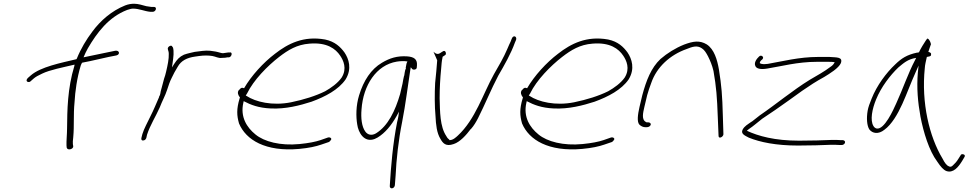

<svg xmlns="http://www.w3.org/2000/svg" viewBox="-20 -766 5223 1025"><path d="M782 -703H796C803 -703 810 -709 812 -716C814 -724 810 -729 802 -729H788C780 -730 772 -731 761 -733C741 -738 719 -746 696 -746C682 -746 666 -744 648 -737C576 -708 516 -656 472 -596C441 -555 412 -507 390 -453L388 -450C304 -430 197 -409 145 -364L129 -350C126 -347 123 -343 122 -339C121 -333 125 -328 133 -328C137 -328 140 -329 142 -331L159 -346C169 -355 185 -364 205 -373C246 -393 315 -406 378 -421L377 -414C340 -293 339 -178 338 -79C338 -51 334 -13 335 10L336 22C340 39 372 31 371 15L369 3C368 -4 369 -18 371 -33C377 -98 371 -150 378 -221C381 -277 391 -350 411 -416C412 -420 416 -427 418 -431L422 -432C472 -441 534 -457 560 -462L601 -470C623 -475 618 -499 595 -495L556 -487C530 -482 478 -471 426 -460C433 -477 440 -492 449 -508C498 -592 560 -675 659 -713C672 -717 681 -720 690 -720C723 -720 751 -706 782 -703ZM782 -703Z M829 -247C814 -213 800 -178 783 -145C768 -113 749 -80 740 -50L735 -30C733 -22 736 -16 742 -16C752 -16 757 -20 761 -29L765 -47C781 -97 812 -145 833 -193C845 -225 863 -257 872 -286C879 -308 887 -332 897 -351L911 -379L929 -410C947 -442 978 -458 1022 -464L1043 -467C1069 -471 1097 -470 1114 -467C1132 -464 1146 -454 1165 -457H1166C1175 -457 1189 -458 1195 -460H1203C1218 -463 1223 -490 1206 -486H1199C1190 -484 1180 -484 1171 -482H1170C1165 -482 1162 -483 1158 -484L1143 -488C1136 -490 1130 -491 1123 -492L1102 -495C1075 -498 1046 -492 1019 -489L993 -483C983 -480 971 -478 962 -474C938 -463 925 -448 910 -425L898 -406L901 -427C906 -462 910 -491 903 -514H901C898 -532 872 -516 876 -504C877 -496 881 -492 881 -479C882 -451 875 -418 867 -384C864 -370 860 -357 856 -346C852 -327 846 -312 843 -297L838 -279C837 -273 835 -256 830 -252ZM831 -188Z M1255 -285C1245 -272 1252 -257 1260 -247L1261 -245L1259 -240C1242 -183 1244 -149 1256 -107C1293 -19 1397 45 1577 29C1630 24 1666 16 1695 6L1736 -8C1739 -10 1743 -13 1746 -18C1754 -27 1742 -35 1731 -32L1691 -18C1664 -9 1629 -2 1579 3C1476 13 1390 -10 1344 -48C1297 -86 1262 -142 1279 -217L1281 -226C1319 -206 1360 -190 1425 -187C1505 -183 1581 -203 1643 -223C1717 -250 1787 -287 1825 -342C1860 -399 1842 -452 1819 -486C1797 -516 1768 -544 1716 -555C1601 -576 1517 -533 1448 -479C1386 -432 1322 -362 1283 -295C1271 -300 1265 -297 1256 -285ZM1292 -256 1299 -267C1334 -339 1408 -414 1470 -462C1518 -499 1565 -528 1632 -533C1726 -541 1772 -505 1796 -469C1813 -444 1834 -400 1804 -352C1783 -322 1748 -297 1716 -279C1666 -254 1602 -234 1534 -220C1434 -200 1344 -222 1296 -254ZM1825 -342Z M1897 -257C1880 -202 1880 -143 1887 -102C1893 -58 1924 -3 1980 -24C1985 -26 1990 -29 1996 -32C2036 -56 2070 -98 2097 -146L2110 -170L2107 -146C2105 -135 2103 -125 2100 -114C2077 2 2067 124 2061 225C2058 245 2085 244 2088 223C2089 209 2090 203 2092 171C2096 86 2107 -17 2127 -116C2146 -213 2156 -301 2170 -390L2173 -407L2181 -397C2189 -391 2205 -395 2205 -406L2206 -418C2208 -450 2190 -462 2155 -465C2100 -469 2059 -455 2019 -431C1961 -397 1921 -336 1897 -257ZM1910 -182C1919 -311 1989 -419 2098 -437C2117 -440 2137 -441 2155 -438L2151 -429C2151 -428 2148 -419 2146 -404V-403L2147 -401L2146 -398C2144 -395 2143 -392 2143 -391C2141 -384 2140 -375 2138 -362L2137 -361C2134 -350 2132 -337 2129 -320L2116 -264C2090 -175 2052 -94 1987 -54C1963 -40 1942 -47 1930 -64C1911 -90 1906 -136 1910 -182Z M2314 -444C2312 -408 2307 -365 2303 -323C2300 -267 2300 -199 2305 -146C2307 -100 2312 -56 2331 -25C2344 -2 2359 18 2402 3C2436 -8 2469 -45 2493 -77H2494C2510 -95 2521 -114 2532 -135C2568 -206 2602 -290 2640 -362C2672 -417 2708 -480 2729 -539L2735 -553C2740 -568 2727 -578 2717 -568C2715 -566 2713 -562 2711 -557L2706 -544C2702 -535 2695 -522 2688 -504C2670 -461 2642 -413 2617 -370C2558 -264 2518 -129 2424 -42C2414 -33 2399 -18 2381 -18H2379V-20C2375 -23 2367 -30 2363 -39C2328 -90 2329 -172 2327 -242C2327 -295 2330 -348 2335 -398C2337 -422 2338 -439 2342 -457L2343 -463C2349 -468 2359 -472 2360 -476C2362 -485 2358 -494 2351 -494C2347 -494 2345 -493 2342 -490H2341C2325 -479 2315 -470 2294 -490Z M2766 -285C2756 -272 2763 -257 2771 -247L2772 -245L2770 -240C2753 -183 2755 -149 2767 -107C2804 -19 2908 45 3088 29C3141 24 3177 16 3206 6L3247 -8C3250 -10 3254 -13 3257 -18C3265 -27 3253 -35 3242 -32L3202 -18C3175 -9 3140 -2 3090 3C2987 13 2901 -10 2855 -48C2808 -86 2773 -142 2790 -217L2792 -226C2830 -206 2871 -190 2936 -187C3016 -183 3092 -203 3154 -223C3228 -250 3298 -287 3336 -342C3371 -399 3353 -452 3330 -486C3308 -516 3279 -544 3227 -555C3112 -576 3028 -533 2959 -479C2897 -432 2833 -362 2794 -295C2782 -300 2776 -297 2767 -285ZM2803 -256 2810 -267C2845 -339 2919 -414 2981 -462C3029 -499 3076 -528 3143 -533C3237 -541 3283 -505 3307 -469C3324 -444 3345 -400 3315 -352C3294 -322 3259 -297 3227 -279C3177 -254 3113 -234 3045 -220C2945 -200 2855 -222 2807 -254ZM3336 -342Z M3394 -195C3385 -155 3379 -115 3394 -100C3404 -91 3415 -87 3424 -87H3434C3443 -87 3452 -93 3454 -100C3456 -107 3449 -113 3440 -113H3431L3430 -114C3403 -126 3413 -164 3420 -195L3435 -258C3441 -279 3448 -301 3457 -324C3486 -408 3557 -473 3645 -504C3675 -516 3701 -526 3727 -508C3741 -499 3750 -484 3760 -465C3771 -443 3782 -417 3789 -387C3804 -301 3808 -249 3812 -139L3816 -42C3815 -22 3841 -34 3842 -49L3839 -146C3836 -258 3832 -308 3818 -395C3809 -447 3793 -503 3753 -529C3715 -552 3680 -546 3632 -528C3585 -509 3542 -482 3506 -451C3456 -404 3430 -336 3409 -258ZM3645 -504Z M4012 -415C4017 -399 4041 -394 4076 -400C4151 -412 4238 -436 4341 -436H4400C4416 -436 4426 -436 4436 -434C4431 -424 4426 -417 4412 -408C4397 -397 4380 -385 4361 -374L4303 -340C4212 -284 4121 -208 4036 -150C4019 -137 4005 -126 3994 -117H3993C3971 -101 3954 -93 3944 -73C3934 -51 3957 -42 3978 -31C4037 -7 4123 11 4240 11C4304 11 4371 9 4414 7C4436 7 4450 7 4460 8H4474C4480 9 4490 2 4491 -4C4493 -12 4488 -16 4480 -18H4466C4458 -19 4443 -19 4420 -19C4377 -17 4310 -15 4246 -15C4115 -15 4027 -40 3967 -68L3978 -77C4001 -92 4022 -111 4049 -132C4092 -160 4145 -197 4191 -230L4262 -281C4304 -310 4336 -331 4380 -355C4411 -374 4457 -402 4469 -429C4481 -463 4446 -459 4408 -462H4347C4246 -462 4155 -438 4079 -425C4066 -423 4054 -423 4046 -425C4042 -425 4039 -428 4036 -429L4037 -434C4039 -442 4049 -448 4050 -449V-450C4062 -460 4044 -477 4032 -464C4018 -451 4005 -431 4012 -415ZM4422 -24Z M4612 -175C4605 -135 4608 -95 4621 -75C4638 -53 4670 -48 4701 -73C4740 -101 4772 -156 4797 -211C4822 -266 4843 -325 4868 -380L4884 -416L4880 -379C4873 -297 4880 -219 4894 -143C4910 -60 4940 39 4983 96C5002 125 5017 141 5032 147C5069 160 5096 126 5116 94L5129 72C5138 58 5114 53 5109 61V62L5095 84C5087 97 5077 108 5068 116C5060 125 5052 126 5046 122C5034 118 5023 103 5012 81C4941 -36 4898 -218 4917 -402C4918 -421 4923 -438 4926 -453L4928 -462C4938 -464 4949 -465 4950 -471V-472C4953 -481 4949 -486 4936 -489C4941 -506 4946 -518 4950 -530C4944 -555 4934 -561 4930 -560C4929 -559 4927 -556 4922 -549C4915 -539 4894 -505 4886 -487C4883 -485 4878 -485 4875 -485C4821 -473 4793 -455 4759 -422C4712 -378 4661 -310 4633 -239C4623 -215 4615 -193 4612 -175ZM4657 -235C4684 -301 4731 -363 4776 -406C4803 -428 4825 -450 4871 -457L4865 -445C4828 -375 4800 -291 4765 -215C4749 -179 4701 -72 4660 -80C4654 -81 4647 -86 4643 -93C4624 -124 4636 -184 4657 -235ZM5116 94Z"/></svg>

Font: Stray Cat
Style: LtExtObl
Weight: 300
Version: Version 1.0